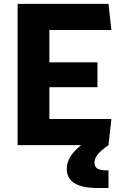

<svg xmlns="http://www.w3.org/2000/svg" viewBox="-20 -750 660 992"><path d="M71 0H399C348 41.5 325 79 325 122.5C325 172.5 355.5 221.5 485.5 221.5H540.5V130H526C481.5 130 468 113.5 468 90.5C468 64.5 485.5 37.5 540.5 0L555.5 -135H235V-299.5H483.5V-428H235V-595H555.5L540.5 -730H71Z"/></svg>

Font: Monaspace Argon ExtraBold
Style: Bold
Weight: 800
Designer: Riley Cran & the Lettermatic Team
Foundry: Lettermatic
Version: Version 1.000 (Monaspace Argon)